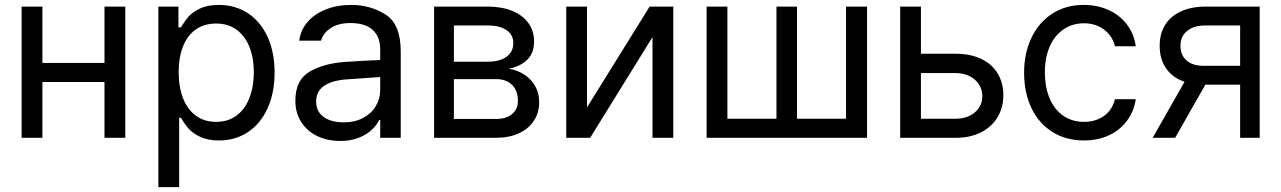

<svg xmlns="http://www.w3.org/2000/svg" viewBox="-20 -557 5179 776"><path d="M151.4 -302.7H402.3V-530.3H486.3V0H402.3V-225.6H151.4V0H67.4V-530.3H151.4Z M620.1 -530.3H701.2V-446.3H710.9Q726.6 -471.7 741.2 -489Q755.9 -506.3 786.6 -521.7Q817.4 -537.1 864.3 -537.1Q930.7 -537.1 981.7 -503.7Q1032.7 -470.2 1061.3 -408.2Q1089.8 -346.2 1089.8 -263.7Q1089.8 -181.2 1061.3 -118.9Q1032.7 -56.6 981.7 -22.9Q930.7 10.7 865.2 10.7Q818.8 10.7 787.8 -4.6Q756.8 -20 741.2 -38.3Q725.6 -56.6 710.9 -81.1H704.1V199.2H620.1ZM853.5 -64.5Q902.3 -64.5 936.8 -90.6Q971.2 -116.7 988.5 -162.4Q1005.9 -208 1005.9 -265.6Q1005.9 -321.8 988.5 -366.2Q971.2 -410.6 937 -436.3Q902.8 -461.9 853.5 -461.9Q804.7 -461.9 770.8 -437.5Q736.8 -413.1 719.5 -368.9Q702.1 -324.7 702.1 -265.6Q702.1 -205.6 719.7 -160.2Q737.3 -114.7 771.5 -89.6Q805.7 -64.5 853.5 -64.5Z M1373 -306.6Q1406.2 -309.1 1447.5 -311.3Q1488.8 -313.5 1516.6 -314.5V-357.4Q1516.6 -408.7 1486.1 -436.3Q1455.6 -463.9 1396.5 -463.9Q1348.1 -463.9 1317.4 -444.1Q1286.6 -424.3 1277.3 -392.6H1189.5Q1194.8 -435.1 1222.7 -467.8Q1250.5 -500.5 1296.6 -518.8Q1342.8 -537.1 1400.4 -537.1Q1476.6 -537.1 1538.1 -498.3Q1599.6 -459.5 1599.6 -349.6V0H1516.6V-72.3H1512.7Q1502.9 -51.8 1482.7 -32.5Q1462.4 -13.2 1429.9 -0.2Q1397.5 12.7 1354.5 12.7Q1303.7 12.7 1262.7 -6.8Q1221.7 -26.4 1197.8 -63.2Q1173.8 -100.1 1173.8 -150.4Q1173.8 -232.9 1230.2 -266.6Q1286.6 -300.3 1373 -306.6ZM1369.1 -62.5Q1414.6 -62.5 1448 -80.6Q1481.4 -98.6 1499 -128.4Q1516.6 -158.2 1516.6 -192.4V-245.6L1382.8 -236.3Q1323.2 -232.4 1290.5 -210.4Q1257.8 -188.5 1257.8 -146.5Q1257.8 -106 1288.3 -84.2Q1318.8 -62.5 1369.1 -62.5Z M1734.4 -530.3H1951.2Q2008.3 -530.3 2050.5 -512.9Q2092.8 -495.6 2115.7 -463.6Q2138.7 -431.6 2138.7 -389.6Q2138.7 -343.3 2111.3 -315.9Q2084 -288.6 2036.1 -279.3Q2067.9 -274.4 2095.9 -257.6Q2124 -240.7 2141.6 -211.4Q2159.2 -182.1 2159.2 -142.6Q2159.2 -101.6 2137.9 -69.1Q2116.7 -36.6 2077.1 -18.3Q2037.6 0 1984.4 0H1734.4ZM2073.2 -149.4Q2073.2 -190.4 2049.6 -213.9Q2025.9 -237.3 1984.4 -237.3H1814.5V-76.2H1984.4Q2025.9 -76.2 2049.6 -95.9Q2073.2 -115.7 2073.2 -149.4ZM2054.7 -382.8Q2054.7 -416.5 2027.1 -435.3Q1999.5 -454.1 1951.2 -454.1H1814.5V-307.6H1951.2Q1999.5 -307.6 2027.1 -327.6Q2054.7 -347.7 2054.7 -382.8Z M2605.5 -530.3H2701.2V0H2617.2V-407.2L2365.2 0H2268.6V-530.3H2352.5V-123Z M2919.9 -530.3V-77.1H3118.2V-530.3H3201.2V-77.1H3399.4V-530.3H3484.4V0H2835.9V-530.3Z M4035.2 -171.9Q4035.2 -123.5 4012.5 -84.5Q3989.7 -45.4 3946 -22.7Q3902.3 0 3841.8 0H3618.2V-530.3H3702.1V-339.8H3841.8Q3902.8 -339.8 3946.5 -318.6Q3990.2 -297.4 4012.7 -259.3Q4035.2 -221.2 4035.2 -171.9ZM3841.8 -77.1Q3873 -77.1 3897.7 -88.6Q3922.4 -100.1 3936.3 -120.8Q3950.2 -141.6 3950.2 -168Q3950.2 -194.8 3936.3 -216.3Q3922.4 -237.8 3897.7 -249.8Q3873 -261.7 3841.8 -261.7H3702.1V-77.1Z M4119.1 -262.7Q4119.1 -342.8 4149.2 -405Q4179.2 -467.3 4233.6 -502.2Q4288.1 -537.1 4359.4 -537.1Q4415.5 -537.1 4460.9 -516.4Q4506.3 -495.6 4534.9 -457.8Q4563.5 -419.9 4570.3 -370.1H4486.3Q4480.5 -395.5 4463.9 -416.5Q4447.3 -437.5 4421.1 -450.2Q4395 -462.9 4361.3 -462.9Q4314.5 -462.9 4278.6 -438.5Q4242.7 -414.1 4222.9 -369.4Q4203.1 -324.7 4203.1 -265.6Q4203.1 -204.6 4222.4 -159.2Q4241.7 -113.8 4277.6 -89.1Q4313.5 -64.5 4361.3 -64.5Q4408.7 -64.5 4442.1 -88.6Q4475.6 -112.8 4486.3 -156.2H4570.3Q4563.5 -108.4 4536.1 -70.6Q4508.8 -32.7 4463.9 -11Q4418.9 10.7 4361.3 10.7Q4287.6 10.7 4232.7 -24.2Q4177.7 -59.1 4148.4 -121.1Q4119.1 -183.1 4119.1 -262.7Z M4992.2 -214.8H4851.6L4729.5 0H4638.7L4767.6 -226.6Q4719.2 -242.7 4693.1 -280.3Q4667 -317.9 4667 -372.1Q4667 -420.9 4689.2 -456.5Q4711.4 -492.2 4753.4 -511.2Q4795.4 -530.3 4852.5 -530.3H5071.3V0H4992.2ZM4843.8 -291H4992.2V-454.1H4852.5Q4805.2 -454.1 4778.1 -432.1Q4751 -410.2 4751 -372.1Q4751 -334.5 4775.6 -312.7Q4800.3 -291 4843.8 -291Z"/></svg>

Font: Pretendard GOV
Style: Regular
Weight: 400
Designer: Base glyphs from Inter by Rasmus Andersson; Hangeul glyphs from Noto Sans CJK(Source Han Sans) by Jang Soo-young and Kan
Foundry: Kil Hyung-jin
Version: Version 1.309